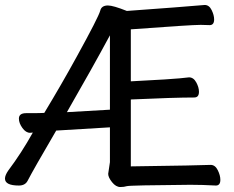

<svg xmlns="http://www.w3.org/2000/svg" viewBox="-22 -736 942 772"><path d="M247 -285 420 -295V-594Q350 -464 247 -285ZM462 16Q444 16 428.5 -3.5Q413 -23 413 -37L420 -84V-224L204 -211Q111 -52 89 -9Q79 10 54 10Q-2 10 -2 -18Q-2 -31 11 -50Q65 -122 110 -203L99 -202Q82 -202 68 -221.5Q54 -241 54 -259Q54 -281 83 -281Q147 -281 156 -282Q225 -396 287 -509Q374 -667 381 -693Q386 -714 412 -714Q433 -714 488 -692Q710 -708 801 -716Q819 -716 829 -695.5Q839 -675 839 -658Q839 -635 821 -635L785 -636Q746 -636 504 -618V-409Q676 -418 700 -421Q724 -424 738 -425Q756 -425 767 -405Q778 -385 778 -367Q778 -344 759 -344Q679 -344 504 -336V-67Q788 -71 825 -73Q843 -73 853.5 -52Q864 -31 864 -13Q864 10 846 10Q792 7 743 7Q499 9 488 12.5Q477 16 462 16Z"/></svg>

Font: LXGW WenKai Lite
Style: Bold
Weight: 700
Designer: LXGW / Fontworks Inc.
Foundry: LXGW / Fontworks Inc.
Version: Version 1.330;April 28, 2024